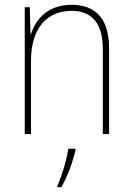

<svg xmlns="http://www.w3.org/2000/svg" viewBox="-20 -558 553 799"><path d="M278 -538C178 -538 128 -477 109 -416H107L104 -528H83V0H109V-305C109 -446 180 -513 278 -513C359 -513 408 -465 408 -352V0H434V-357C434 -481 377 -538 278 -538ZM294 68V61H264C259 103 235 181 219 214V221H235C262 175 282 118 294 68Z"/></svg>

Font: Noto Sans Ethiopic SemiCondensed Thin
Style: Regular
Weight: 100
Width: 4
Designer: Monotype Design Team
Foundry: Monotype Imaging Inc.
Version: Version 2.102